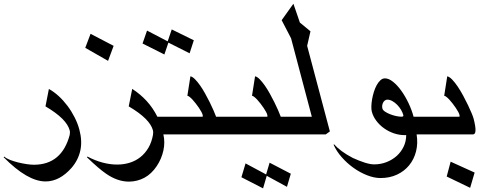

<svg xmlns="http://www.w3.org/2000/svg" viewBox="-30 -804 2662 1044"><path d="M401.4 -99.6Q418 -38.1 407 13.7Q396 65.4 359.4 108.4Q293.9 182.6 217.8 182.6Q119.6 182.6 -10.3 50.8L-6.8 47.4Q3.4 57.1 23.9 65.2Q44.4 73.2 68.1 79.1Q91.8 85 115 88.4Q138.2 91.8 153.8 91.8Q306.6 91.8 349.6 -72.3H349.1Q350.1 -78.6 350.3 -84Q350.6 -89.4 349.1 -94.7Q333 -157.7 217.3 -225.6L235.8 -320.3Q263.2 -305.2 289.1 -281.5Q314.9 -257.8 336.9 -228.5Q358.9 -199.2 375.7 -166Q392.6 -132.8 401.4 -99.6Z M587.9 -554.7 557.6 -473.1 433.6 -543.9 462.4 -620.1ZM874.5 -73.2H858.4Q868.2 -30.3 858.4 14.6Q848.6 59.6 822.3 99.1Q793.5 142.1 755.1 162.6Q716.8 183.1 671.4 183.6Q608.9 183.6 546.9 140.6Q528.3 127.9 502.2 105.7Q476.1 83.5 442.4 50.8L445.8 47.4Q487.3 69.3 528.1 80.1Q568.8 90.8 606.9 90.8Q643.1 90.8 675.3 80.8Q707.5 70.8 733.2 50.5Q758.8 30.3 776.9 -0.2Q794.9 -30.8 802.2 -72.3H801.8Q802.7 -78.6 803 -84Q803.2 -89.4 801.8 -94.7Q785.6 -157.7 669.9 -225.6L689 -320.8Q733.9 -291.5 767.6 -254.6Q801.3 -217.8 825.7 -169.4H848.6Z M745.1 -567.4 769.5 -637.7 881.8 -579.1 903.8 -644 1023.9 -585 1001 -514.2 885.7 -572.3 863.8 -507.8ZM1226.1 -73.2H845.7L819.8 -169.4H1070.3Q1074.7 -169.4 1071.8 -179.7Q1070.3 -186 1064.9 -196Q1059.6 -206.1 1051.8 -217.5Q1043.9 -229 1034.9 -240.7Q1025.9 -252.4 1017.1 -262Q1008.3 -271.5 1000.7 -277.3Q993.2 -283.2 988.8 -283.2L1005.4 -389.2Q1017.1 -386.7 1030.5 -373Q1043.9 -359.4 1057.9 -339.6Q1071.8 -319.8 1085.2 -295.7Q1098.6 -271.5 1110.4 -248Q1122.1 -224.6 1131.1 -203.6Q1140.1 -182.6 1145 -169.4H1200.2Z M1282.7 159.7 1305.2 84.5 1417 144.5 1436 80.6 1551.3 140.6 1530.3 211.9 1420.4 151.9 1400.4 220.2ZM1577.6 -73.2H1197.3L1171.4 -169.4H1421.9Q1426.3 -169.4 1423.3 -179.7Q1421.9 -186 1416.5 -196Q1411.1 -206.1 1403.3 -217.5Q1395.5 -229 1386.5 -240.7Q1377.4 -252.4 1368.7 -262Q1359.9 -271.5 1352.3 -277.3Q1344.7 -283.2 1340.3 -283.2L1356.9 -389.2Q1368.7 -386.7 1382.1 -373Q1395.5 -359.4 1409.4 -339.6Q1423.3 -319.8 1436.8 -295.7Q1450.2 -271.5 1461.9 -248Q1473.6 -224.6 1482.7 -203.6Q1491.7 -182.6 1496.6 -169.4H1551.8Z M1658.2 -633.8 1640.1 -554.7 1763.7 -89.4 1741.2 -73.2H1548.8L1522.9 -169.4H1665.5L1552.7 -595.7Q1540.5 -619.6 1527.1 -645Q1513.7 -670.4 1501.5 -694.3L1565.4 -783.7L1600.6 -681.2Z M2163.1 -178.2Q2159.2 -192.9 2150.1 -207.8Q2141.1 -222.7 2128.9 -234.9Q2116.7 -247.1 2103 -254.6Q2089.4 -262.2 2076.2 -262.2Q2068.8 -262.2 2062.7 -257.6Q2056.6 -252.9 2053 -245.8Q2049.3 -238.8 2048.3 -230.2Q2047.4 -221.7 2049.3 -213.9Q2051.8 -205.1 2063.2 -197.3Q2074.7 -189.5 2090.6 -183.1Q2106.4 -176.8 2123.3 -173.1Q2140.1 -169.4 2153.3 -169.4Q2165.5 -169.4 2163.1 -178.2ZM2271 -73.2H2235.4Q2243.2 -23.9 2232.2 19.3Q2221.2 62.5 2194.8 94.7Q2168.5 127 2128.7 145.5Q2088.9 164.1 2039.1 164.1Q2004.9 164.1 1966.6 149.2Q1928.2 134.3 1892.8 109.1Q1857.4 84 1828.4 51Q1799.3 18.1 1783.7 -17.6L1787.1 -19Q1802.7 -1 1828.1 17.8Q1853.5 36.6 1888.2 54.7Q1923.3 70.8 1953.4 80.3Q1983.4 89.8 2004.4 89.8Q2040 89.8 2071.5 77.6Q2103 65.4 2127 43.9Q2150.9 22.5 2164.8 -6.6Q2178.7 -35.6 2178.7 -69.8Q2176.3 -69.3 2174.6 -69.3Q2172.9 -69.3 2169.9 -69.3Q2140.1 -69.3 2111.1 -79.3Q2082 -89.4 2057.9 -106.7Q2033.7 -124 2016.1 -147.5Q1998.5 -170.9 1991.7 -197.3Q1988.8 -208.5 1989.3 -226.1Q1989.7 -243.7 1993.2 -263.7Q1996.6 -283.7 2002.9 -304.2Q2009.3 -324.7 2018.3 -341.1Q2027.3 -357.4 2038.6 -367.7Q2049.8 -377.9 2063 -377.9Q2084 -377.9 2107.4 -359.1Q2130.9 -340.3 2152.3 -310.3Q2173.8 -280.3 2191.4 -243.2Q2209 -206.1 2218.8 -169.4H2245.1Z M2550.8 134.3 2526.4 217.3 2398.9 155.8 2420.4 75.2ZM2545.4 -158.2Q2567.4 -73.2 2542 -73.2H2242.2L2216.3 -169.4H2466.8Q2471.2 -169.4 2468.3 -179.7Q2466.8 -186 2461.4 -196Q2456.1 -206.1 2448.2 -217.5Q2440.4 -229 2431.4 -240.7Q2422.4 -252.4 2413.6 -262Q2404.8 -271.5 2397.2 -277.3Q2389.6 -283.2 2385.3 -283.2L2401.9 -389.2Q2414.6 -386.2 2429.2 -370.8Q2443.8 -355.5 2459 -333Q2474.1 -310.5 2488.5 -283.9Q2502.9 -257.3 2514.6 -232.7Q2526.4 -208 2534.7 -188Q2543 -168 2545.4 -158.2Z"/></svg>

Font: XB Khoramshahr
Style: Oblique
Weight: 400
Italic angle: 12°
Designer: Behnam
Foundry: Irmug
Version: Version 8.005 2009